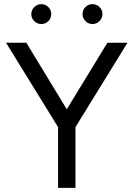

<svg xmlns="http://www.w3.org/2000/svg" viewBox="-20 -906 644 926"><path d="M260 0V-293L9 -700H107L302 -379L498 -700H595L344 -293V0ZM426 -790Q406 -790 392 -804.5Q378 -819 378 -838Q378 -858 392 -872Q406 -886 426 -886Q446 -886 460 -872Q474 -858 474 -838Q474 -819 460 -804.5Q446 -790 426 -790ZM179 -790Q160 -790 145.5 -804Q131 -818 131 -838Q131 -858 145.5 -872Q160 -886 179 -886Q199 -886 213 -872Q227 -858 227 -838Q227 -818 213 -804Q199 -790 179 -790Z"/></svg>

Font: Figtree
Style: Regular
Weight: 400
Designer: Erik Kennedy
Foundry: Erik Kennedy
Version: Version 2.002